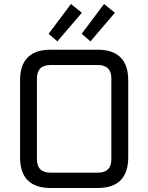

<svg xmlns="http://www.w3.org/2000/svg" viewBox="-20 -938 740 958"><path d="M80.1 -153.2V-536.8Q80.1 -690 233.3 -690H466.6Q619.8 -690 619.8 -536.8V-153.2Q619.8 0 466.6 0H233.3Q80.1 0 80.1 -153.2ZM164.3 -143.8Q164.3 -76.4 232.3 -76.4H468.3Q535.6 -76.4 535.6 -143.8V-546.2Q535.6 -613.6 468.3 -613.6H232.3Q164.3 -613.6 164.3 -546.2ZM222.5 -769.3 334.1 -918.1 388.4 -874.2 266.3 -731.7ZM387.5 -769.3 499.1 -918.1 553.2 -874.2 431.3 -731.7Z"/></svg>

Font: Oxanium ExtraLight
Style: Regular
Weight: 200
Designer: Severin Meyer
Version: Version 2.000